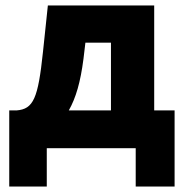

<svg xmlns="http://www.w3.org/2000/svg" viewBox="-20 -545 690 706"><path d="M14 141H152V0H479V141H622V-139H547V-525H156L138 -354C120 -183 103 -144 41 -139H14ZM233 -139C259 -185 276 -243 287 -329L294 -388H388V-139Z"/></svg>

Font: Raleway
Style: ExtraBold
Weight: 800
Designer: Matt McInerney, Pablo Impallari, Rodrigo Fuenzalida
Foundry: Matt McInerney, Pablo Impallari, Rodrigo Fuenzalida
Version: Version 3.000